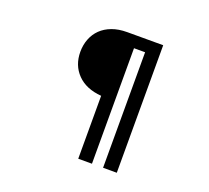

<svg xmlns="http://www.w3.org/2000/svg" viewBox="-137 -888 1274 1170"><g transform="rotate(20 500.0 -302.5)"><path d="M730 111H641V-638H569V111H480V-297Q380 -305 324.5 -362Q269 -419 269 -506Q269 -551 284 -589.5Q299 -628 327.5 -656Q356 -684 398.5 -700Q441 -716 497 -716H730Z"/></g></svg>

Font: NanumGothicCoding
Style: Bold
Weight: 700
Monospace: yes
Designer: Kwon Bruce; Nicolas Noh; Sung-woo Choi; Go-un Cha; Soo-hyun Park;
Foundry: NHN Corporation
Version: Version 2.000;PS 1;hotconv 1.0.49;makeotf.lib2.0.14853